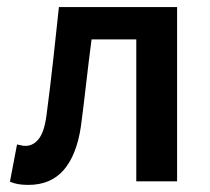

<svg xmlns="http://www.w3.org/2000/svg" viewBox="-20 -511 592 541"><path d="M60 10Q44 10 32 8Q20 6 8 1L28 -104Q34 -103 39.5 -101.5Q45 -100 52 -100Q74 -100 89.5 -120Q105 -140 111 -186Q121 -262 129.5 -338.5Q138 -415 146 -491H479V0H364V-400H238Q230 -339 223 -277.5Q216 -216 208 -155Q196 -74 159.5 -32Q123 10 60 10Z"/></svg>

Font: Source Sans 3 SemiBold
Style: Regular
Weight: 600
Designer: Paul D. Hunt
Foundry: Adobe
Version: Version 3.046;hotconv 1.0.118;makeotfexe 2.5.65603